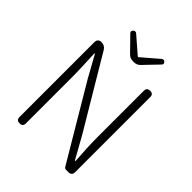

<svg xmlns="http://www.w3.org/2000/svg" viewBox="-253 -1070 1213 1213"><g transform="rotate(45 353.5 -464.0)"><path d="M601 -364V-701C601 -720 592 -729 573 -729C554 -729 544 -720 544 -701V-297C544 -226 548 -152 553 -81H548L466 -228L182 -705C174 -719 157 -729 140 -729H137C118 -729 106 -717 106 -698V-28C106 -9 116 0 135 0C154 0 163 -9 163 -28V-437C163 -509 159 -578 156 -648H160L241 -502L533 -10C537 -3 543 0 551 0H570H573C590 0 601 -11 601 -28ZM458 -847 507 -898C515 -906 514 -914 506 -922C498 -929 490 -930 482 -923L369 -826H365L253 -923C245 -930 237 -929 229 -922C220 -914 219 -905 227 -897L276 -847L322 -800C332 -790 347 -784 361 -784H374C388 -784 403 -790 413 -800Z"/></g></svg>

Font: GenSenRounded2 TW L
Style: Regular
Weight: 300
Version: Version 2.100;PS 2.1;hotconv 16.6.51;makeotf.lib2.5.65220 DE